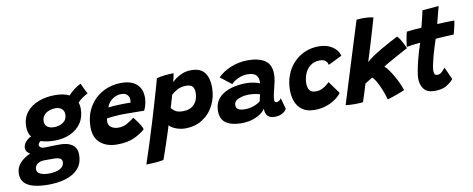

<svg xmlns="http://www.w3.org/2000/svg" viewBox="-142 -1096 4220 1714"><g transform="rotate(-10 1968.0 -239.0)"><path d="M180.5 249.5Q107 249.5 51.8 236.2Q-3.5 223 -34.2 192.5Q-65 162 -65 110Q-65 52 -27.8 11.5Q9.5 -29 66 -52.5Q45.5 -64 36.5 -78.2Q27.5 -92.5 27.5 -108Q27.5 -137.5 49.2 -163.2Q71 -189 99.5 -201.5Q84.5 -221.5 78.5 -245.2Q72.5 -269 72.5 -293.5Q72.5 -371.5 113.8 -423.5Q155 -475.5 223.5 -501.8Q292 -528 373 -528Q453 -528 503 -502.5Q525.5 -528 558 -552.5Q590.5 -577 617.5 -589Q622 -578.5 630.5 -560.2Q639 -542 648 -523Q657 -504 664 -492Q643.5 -483 617.2 -465.2Q591 -447.5 571.5 -426Q580.5 -400.5 580.5 -369.5Q580.5 -293 543.8 -239Q507 -185 444.2 -156.8Q381.5 -128.5 303.5 -128.5Q264.5 -128.5 233.2 -133.2Q202 -138 178 -146.5Q154.5 -132 154.5 -114Q154.5 -101.5 166.5 -92.2Q178.5 -83 203.5 -83Q234 -84.5 265.2 -85.5Q296.5 -86.5 343.5 -86.5Q414.5 -86.5 454.5 -56.8Q494.5 -27 494.5 33Q494.5 112 451.2 159.5Q408 207 336.5 228.2Q265 249.5 180.5 249.5ZM317 -247.5Q366 -247.5 401 -271.5Q436 -295.5 436 -343.5Q436 -374.5 415 -393.2Q394 -412 360 -412Q328.5 -412 299.8 -401.5Q271 -391 252.8 -369.2Q234.5 -347.5 234.5 -314Q234.5 -282 257 -264.8Q279.5 -247.5 317 -247.5ZM203 152.5Q237.5 152.5 269 144.2Q300.5 136 320.2 118Q340 100 340 71.5Q340 47 319.5 37.8Q299 28.5 273 28.5H180.5Q144.5 28.5 118.8 45.8Q93 63 93 96Q93 124 123 138.2Q153 152.5 203 152.5Z M1102 -90.5Q1065 -56 1003 -26.8Q941 2.5 847.5 2.5Q752 2.5 694.8 -46.2Q637.5 -95 637.5 -188.5Q637.5 -292.5 682.8 -370Q728 -447.5 805 -490Q882 -532.5 977.5 -532.5Q1066 -532.5 1114 -489.5Q1162 -446.5 1162 -369.5Q1162 -307 1134.5 -252.5Q1128 -253 1103.2 -253.2Q1078.5 -253.5 1047.2 -253.8Q1016 -254 988 -254.2Q960 -254.5 946.5 -254.5Q904 -254 861.5 -250.2Q819 -246.5 797 -243Q792.5 -231 792.5 -212.5Q792.5 -180 818.2 -161.8Q844 -143.5 883 -143.5Q929 -143.5 964 -164.5Q999 -185.5 1028 -207.5Q1030.5 -205 1040.5 -192.2Q1050.5 -179.5 1063.2 -161.5Q1076 -143.5 1086.8 -124.5Q1097.5 -105.5 1102 -90.5ZM826 -336.5Q843.5 -339 877.2 -341.8Q911 -344.5 953.5 -345Q978 -345.5 999.5 -345.2Q1021 -345 1027 -344.5Q1028.5 -351 1029.2 -358.2Q1030 -365.5 1030 -373Q1029.5 -397.5 1012 -416Q994.5 -434.5 958.5 -434.5Q926 -434.5 898.2 -420.5Q870.5 -406.5 851.5 -384Q832.5 -361.5 826 -336.5Z M1070.5 224Q1098 142.5 1126.8 52.5Q1155.5 -37.5 1182.5 -126Q1209.5 -214.5 1232.5 -292.5Q1255.5 -370.5 1272.2 -429.2Q1289 -488 1297 -518Q1331 -528 1372.5 -532.2Q1414 -536.5 1451.5 -536.5Q1449 -520 1444 -498.5Q1439 -477 1434 -459Q1446.5 -471.5 1470.8 -489.8Q1495 -508 1530.5 -522Q1566 -536 1612 -536Q1695.5 -536 1731.8 -486Q1768 -436 1768 -355Q1768 -266 1731 -192.8Q1694 -119.5 1626.5 -76.2Q1559 -33 1468 -33Q1436 -33 1405.8 -42Q1375.5 -51 1354.2 -63.8Q1333 -76.5 1327 -88Q1323.5 -75.5 1314.5 -47.2Q1305.5 -19 1293.5 17.5Q1281.5 54 1268.8 91.8Q1256 129.5 1245.2 161.2Q1234.5 193 1227.5 210.5Q1185.5 218.5 1139.8 221.2Q1094 224 1070.5 224ZM1477 -188Q1542.5 -188 1579 -227.5Q1615.5 -267 1615.5 -332Q1615.5 -367.5 1599.8 -387.2Q1584 -407 1541.5 -407Q1494 -407 1458.8 -387Q1423.5 -367 1406 -350Q1404 -343.5 1399.2 -327.2Q1394.5 -311 1389 -292Q1383.5 -273 1378.8 -257.2Q1374 -241.5 1372 -235Q1381.5 -222 1404.8 -205Q1428 -188 1477 -188Z M1972 8.5Q1886 8.5 1834.5 -24.8Q1783 -58 1783 -135.5Q1783 -191 1807.8 -229.5Q1832.5 -268 1874.2 -291.5Q1916 -315 1968.2 -325.8Q2020.5 -336.5 2075 -336.5Q2113.5 -336.5 2149.8 -328Q2186 -319.5 2196 -312.5Q2197 -321 2196.2 -336Q2195.5 -351 2191.5 -362Q2177.5 -412.5 2097 -412.5Q2054.5 -412.5 2013 -393.2Q1971.5 -374 1950.5 -350L1850 -428.5Q1896 -476 1969.5 -505.8Q2043 -535.5 2123.5 -535.5Q2221.5 -535.5 2277.5 -498.2Q2333.5 -461 2333.5 -372.5Q2333.5 -346 2328 -315.8Q2322.5 -285.5 2314.5 -256Q2306.5 -226 2300.2 -197.2Q2294 -168.5 2294 -146Q2294 -132 2298.8 -127.5Q2303.5 -123 2313 -123Q2338 -123 2355 -150.5L2382.5 -50Q2370.5 -27 2341.5 -11.5Q2312.5 4 2273.5 4Q2189.5 4 2189.5 -85.5Q2177 -62.5 2145.8 -40.8Q2114.5 -19 2069.8 -5.2Q2025 8.5 1972 8.5ZM2028 -109Q2063.5 -109 2104 -123.2Q2144.5 -137.5 2165.5 -157Q2168.5 -172.5 2172 -188.8Q2175.5 -205 2179 -217Q2169 -221.5 2139.8 -226.8Q2110.5 -232 2077 -232Q2047 -232 2016.2 -224.5Q1985.5 -217 1964.8 -201.5Q1944 -186 1944 -161.5Q1944 -133.5 1963.8 -121.2Q1983.5 -109 2028 -109Z M2881 -106Q2862.5 -80 2827 -54.2Q2791.5 -28.5 2742.8 -11.8Q2694 5 2636 5Q2570.5 5 2529 -22.5Q2487.5 -50 2467.8 -97.8Q2448 -145.5 2448 -207Q2448 -279 2471.5 -341.2Q2495 -403.5 2538 -449.8Q2581 -496 2639.8 -522Q2698.5 -548 2768.5 -548Q2839 -548 2889 -516Q2939 -484 2954 -430.5L2829 -369.5Q2828.5 -375 2823 -387.8Q2817.5 -400.5 2801.8 -411.5Q2786 -422.5 2754.5 -422.5Q2706 -422.5 2671.8 -397Q2637.5 -371.5 2619.8 -329.5Q2602 -287.5 2602 -238.5Q2602 -203 2618 -179.8Q2634 -156.5 2675 -156.5Q2707 -156.5 2733.5 -169.5Q2760 -182.5 2777.5 -197.5Q2795 -212.5 2800 -218.5Z M3294 25.5Q3289.5 7 3278.5 -25Q3267.5 -57 3252.2 -91.2Q3237 -125.5 3220.8 -152.8Q3204.5 -180 3190.5 -190Q3182.5 -185.5 3167.8 -176.5Q3153 -167.5 3139.5 -159.2Q3126 -151 3122 -148Q3113.5 -119 3103.8 -87.5Q3094 -56 3085 -29.2Q3076 -2.5 3071.5 12Q3033.5 16 2996 16Q2971.5 16 2950.8 14.5Q2930 13 2914.5 11Q2922.5 -14 2936.8 -60.8Q2951 -107.5 2969.8 -168Q2988.5 -228.5 3009.5 -295.8Q3030.5 -363 3051.2 -429.5Q3072 -496 3090.2 -555Q3108.5 -614 3122.5 -658.2Q3136.5 -702.5 3143 -723.5Q3160 -725 3177 -726Q3194 -727 3210.5 -727Q3234.5 -727 3256 -724.5Q3277.5 -722 3295 -716.5Q3280.5 -666 3264 -609.8Q3247.5 -553.5 3231.2 -499.5Q3215 -445.5 3201.5 -401.8Q3188 -358 3179.5 -333Q3205 -356.5 3242.2 -381.2Q3279.5 -406 3321.2 -430.2Q3363 -454.5 3402.8 -475.5Q3442.5 -496.5 3473 -512Q3484.5 -502.5 3498.5 -480.2Q3512.5 -458 3524.5 -434Q3536.5 -410 3541.5 -395.5Q3518 -383 3486.2 -365.5Q3454.5 -348 3421.2 -329.8Q3388 -311.5 3359.8 -295.2Q3331.5 -279 3315 -268.5Q3333 -254 3358.5 -217Q3384 -180 3409.5 -131Q3435 -82 3452 -31.5Q3443.5 -26.5 3422.2 -18.2Q3401 -10 3375.5 -1Q3350 8 3327.5 15.5Q3305 23 3294 25.5Z M3892 -54Q3871 -26.5 3830 -1.2Q3789 24 3720 24Q3652.5 24 3623 -14.8Q3593.5 -53.5 3593.5 -110Q3593.5 -134 3600.8 -174.5Q3608 -215 3619.2 -261.5Q3630.5 -308 3643.2 -351Q3656 -394 3666.5 -423Q3626 -419 3591 -414Q3556 -409 3542.5 -406.5Q3545 -434.5 3550 -463.5Q3555 -492.5 3559.8 -514Q3564.5 -535.5 3566 -540.5Q3596 -544.5 3629.8 -547.5Q3663.5 -550.5 3700.5 -552.5Q3711.5 -593 3721.5 -636Q3726 -654.5 3730.2 -673.2Q3734.5 -692 3736.5 -703.5L3885.5 -716.5Q3884.5 -711.5 3878.2 -687Q3872 -662.5 3863.5 -631.5Q3859.5 -616 3854.8 -597.8Q3850 -579.5 3845.5 -560Q3862 -560.5 3884.5 -561.8Q3907 -563 3920 -563.5Q3952 -565 3974 -564.8Q3996 -564.5 4001.5 -564.5Q3998.5 -540.5 3990 -505Q3981.5 -469.5 3974 -442Q3969.5 -442 3941.5 -441Q3913.5 -440 3886.5 -438.5Q3868.5 -437.5 3847.2 -436Q3826 -434.5 3809 -433Q3799 -404.5 3786.8 -365Q3774.5 -325.5 3763.5 -284.8Q3752.5 -244 3745.5 -209.5Q3738.5 -175 3738.5 -156Q3738.5 -136 3744.5 -124.8Q3750.5 -113.5 3769.5 -113.5Q3793.5 -113.5 3811.5 -131.8Q3829.5 -150 3841 -165.5Q3844 -161 3851.2 -145Q3858.5 -129 3867.2 -109.5Q3876 -90 3883 -74Q3890 -58 3892 -54Z"/></g></svg>

Font: Grandstander
Style: Bold Italic
Weight: 700
Italic angle: -15°
Designer: Tyler Finck
Foundry: Etcetera Type Co
Version: Version 1.200; ttfautohint (v1.8.3)